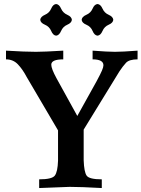

<svg xmlns="http://www.w3.org/2000/svg" viewBox="-20 -949 714 969"><path d="M493.7 0Q388.2 -5.9 331.5 -5.9Q314.5 -5.9 177.7 0V-43.9Q242.2 -43.9 256.6 -62.7Q271 -81.5 272.9 -138.2V-291L114.3 -561Q94.2 -599.1 70.3 -624.3Q46.4 -649.4 10.3 -649.4V-693.4Q106.9 -687.5 161.6 -687.5Q201.7 -687.5 299.3 -693.4V-649.4Q238.8 -649.4 238.8 -622.6Q238.8 -602.5 265.1 -554.2L370.1 -363.8Q446.8 -500.5 467 -538.1Q487.3 -575.7 494.6 -593Q502 -610.4 502 -619.6Q502 -649.4 447.3 -649.4V-693.4Q524.9 -687.5 560.1 -687.5Q596.7 -687.5 674.3 -693.4V-649.4Q631.8 -649.4 615.7 -631.8Q599.6 -614.3 582.5 -588.4Q570.3 -569.3 402.3 -294.9V-140.1Q404.3 -81.5 417.2 -62.7Q430.2 -43.9 493.7 -43.9ZM472.2 -769Q456.5 -770.5 447.3 -792.7Q438 -814.9 415.8 -824.2Q393.6 -833.5 392.1 -849.1Q393.6 -864.7 415.8 -874.3Q438 -883.8 447.3 -905.5Q456.5 -927.2 472.2 -928.7Q487.8 -927.2 497.3 -905.5Q506.8 -883.8 528.6 -874.3Q550.3 -864.7 551.8 -849.1Q550.3 -833.5 528.6 -824.2Q506.8 -814.9 497.3 -792.7Q487.8 -770.5 472.2 -769ZM263.2 -769Q247.6 -770.5 238.3 -792.7Q229 -814.9 206.8 -824.2Q184.6 -833.5 183.1 -849.1Q184.6 -864.7 206.8 -874.3Q229 -883.8 238.3 -905.5Q247.6 -927.2 263.2 -928.7Q278.8 -927.2 288.3 -905.5Q297.9 -883.8 319.6 -874.3Q341.3 -864.7 342.8 -849.1Q341.3 -833.5 319.6 -824.2Q297.9 -814.9 288.3 -792.7Q278.8 -770.5 263.2 -769Z"/></svg>

Font: Kelvinch
Style: Bold
Weight: 700
Designer: Paul James Miller
Foundry: High-Logic / Made with FontCreator
Version: Version 3.501;March 28, 2021;FontCreator 13.0.0.2683 64-bit